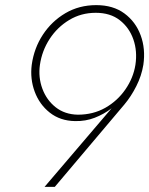

<svg xmlns="http://www.w3.org/2000/svg" viewBox="-20 -730 583 750"><path d="M509 -477Q501 -426 470 -381Q439 -336 391.5 -309Q344 -282 284 -282Q233 -283 197.5 -311Q162 -339 145.5 -383.5Q129 -428 136 -477Q144 -532 174 -578Q204 -624 250.5 -652Q297 -680 354 -680Q411 -680 448 -651Q485 -622 501 -576Q517 -530 509 -477ZM194 0 466 -322Q492 -353 512.5 -393.5Q533 -434 540 -477Q549 -539 529.5 -592Q510 -645 466 -677.5Q422 -710 356 -710Q289 -710 235.5 -678.5Q182 -647 147.5 -594.5Q113 -542 104 -477Q97 -422 115.5 -372Q134 -322 174.5 -290Q215 -258 273 -257Q314 -256 350 -270Q386 -284 416 -307L154 0Z"/></svg>

Font: Jost* 200 Thin Italic
Style: Italic
Weight: 200
Italic angle: -10°
Version: Version 3.200; ttfautohint (v0.97) -l 8 -r 50 -G 200 -x 14 -